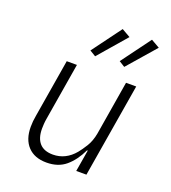

<svg xmlns="http://www.w3.org/2000/svg" viewBox="-141 -876 883 992"><g transform="rotate(20 300.0 -379.5)"><path d="M408 -119H404Q375 -58 333.5 -23Q292 12 228 12Q162 12 125.5 -26.5Q89 -65 89 -134Q89 -165 95 -197L148 -516H204L152 -203Q149 -186 148 -171Q147 -156 147 -145Q147 -93 171.5 -65.5Q196 -38 245 -38Q280 -38 310 -53Q340 -68 364 -97Q379 -115 398 -145.5Q417 -176 425 -220L474 -516H530L444 0H388ZM277 -590 244 -610 363 -771 410 -744ZM437 -590 405 -610 524 -771 571 -744Z"/></g></svg>

Font: IBM Plex Mono Light
Style: Italic
Weight: 300
Italic angle: -9°
Monospace: yes
Designer: Mike Abbink, Paul van der Laan, Pieter van Rosmalen
Foundry: Bold Monday
Version: Version 2.3